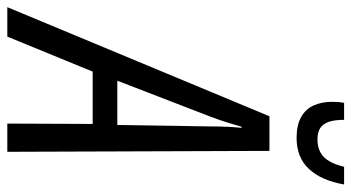

<svg xmlns="http://www.w3.org/2000/svg" viewBox="-303 -723 961 525"><g transform="rotate(90 177.5 -460.5)"><path d="M-65.4 0 232.9 -716.8H327.6L330.1 0H252.9L253.9 -233.4H110.8L15.1 0ZM135.7 -300.8H256.8L260.7 -556.6Q260.7 -580.6 261.7 -601.8Q262.7 -623 264.6 -640.6H261.7Q256.8 -624 250.5 -603.3Q244.1 -582.5 234.4 -556.6ZM292 -791Q257.3 -791 235.4 -803.2Q213.4 -815.4 203.4 -837.4Q193.4 -859.4 193.4 -888.2Q193.4 -897.5 194.1 -905.8Q194.8 -914.1 196.3 -920.9H242.7Q242.7 -895.5 248 -879.4Q253.4 -863.3 265.1 -855.7Q276.9 -848.1 295.9 -848.1Q325.7 -848.1 343.5 -864.7Q361.3 -881.3 371.1 -920.9H419.4Q408.7 -858.9 377.2 -825Q345.7 -791 292 -791Z"/></g></svg>

Font: Open Sans Condensed
Style: Italic
Weight: 400
Width: 3
Italic angle: -12°
Designer: Monotype Design Team
Foundry: Monotype Imaging Inc.
Version: Version 3.000